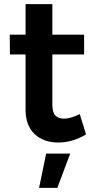

<svg xmlns="http://www.w3.org/2000/svg" viewBox="-20 -680 455 924"><path d="M394 -33.2Q329.6 5.9 259.8 5.9Q190.4 5.9 146.7 -34.7Q103 -75.2 103 -153.8V-418H27.8L26.9 -513.2H103V-660.2H231.9V-513.2H384.8V-418H231.9V-176.8Q231.9 -140.1 246.1 -124.5Q260.3 -108.9 288.1 -108.9Q318.8 -108.9 363.8 -130.9ZM168 224.1 202.1 59.1H317.9L255.9 224.1Z"/></svg>

Font: Montserrat-Arabic Medium
Style: Regular
Weight: 500
Designer: Mohamed Gaber
Foundry: Kief Type Foundry
Version: Version 5.008;PS 005.008;hotconv 1.0.88;makeotf.lib2.5.64775